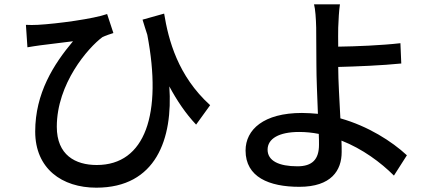

<svg xmlns="http://www.w3.org/2000/svg" viewBox="-20 -813 2040 889"><path d="M740 -750 640 -722C647 -698 655 -674 662 -652C732 -286 653 -49 428 -49C329 -49 243 -95 243 -226C243 -426 388 -592 454 -641C468 -648 492 -656 505 -660L476 -748C414 -726 246 -703 155 -698C136 -697 116 -697 100 -698L107 -594C129 -598 145 -600 165 -603C198 -607 272 -616 318 -622C228 -515 143 -381 143 -204C143 -32 267 56 426 56C703 56 781 -171 764 -413C800 -346 840 -287 888 -236L953 -326C803 -462 760 -628 740 -750Z M1219 -120C1219 -171 1272 -202 1365 -202C1396 -202 1426 -199 1456 -193C1457 -173 1457 -156 1457 -143C1457 -75 1426 -43 1357 -43C1272 -43 1219 -68 1219 -120ZM1554 -793H1434C1440 -771 1443 -727 1444 -685C1444 -642 1445 -570 1445 -511C1445 -454 1449 -365 1452 -286C1428 -288 1403 -290 1378 -290C1201 -290 1117 -213 1117 -116C1117 7 1226 52 1366 52C1514 52 1562 -24 1562 -109C1562 -124 1562 -142 1561 -162C1658 -124 1743 -61 1804 0L1864 -94C1794 -159 1684 -229 1556 -265C1552 -347 1546 -439 1546 -503C1627 -505 1751 -510 1838 -519L1834 -613C1748 -603 1626 -598 1546 -597C1546 -629 1545 -660 1546 -685C1547 -719 1550 -768 1554 -793Z"/></svg>

Font: Source Han Sans JP Medium
Style: Regular
Weight: 500
Designer: Ryoko NISHIZUKA 西塚涼子 (kana, bopomofo & ideographs); Paul D. Hunt (Latin, Greek & Cyrillic); Sandoll Communications 산돌커뮤니
Foundry: Adobe
Version: Version 2.002;hotconv 1.0.116;makeotfexe 2.5.65601